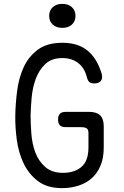

<svg xmlns="http://www.w3.org/2000/svg" viewBox="-20 -962 640 992"><path d="M437 -275Q437 -293 427.5 -299Q418 -305 399 -305H320Q299 -305 289.5 -314.5Q280 -324 280 -344Q280 -365 289.5 -374.5Q299 -384 320 -384H441Q479 -384 497.5 -366Q516 -348 516 -309V-200Q516 -146 499.5 -106.5Q483 -67 454.5 -41.5Q426 -16 386 -3Q346 10 300 10Q224 10 176.5 -26Q129 -62 102.5 -117Q76 -172 67 -238Q58 -304 59 -364Q60 -426 68.5 -492.5Q77 -559 102 -614Q127 -669 175 -705Q223 -741 302 -741Q344 -741 376.5 -730.5Q409 -720 433.5 -699.5Q458 -679 475.5 -650Q493 -621 505 -582Q512 -558 501.5 -544.5Q491 -531 467 -531Q451 -531 442.5 -537.5Q434 -544 429 -562Q417 -611 384 -636.5Q351 -662 302 -662Q246 -662 213.5 -630.5Q181 -599 164.5 -554Q148 -509 143.5 -457.5Q139 -406 138 -366Q138 -323 142 -271Q146 -219 162.5 -174.5Q179 -130 213.5 -99.5Q248 -69 306 -69Q365 -69 401 -100Q437 -131 437 -200ZM302 -818Q271 -818 252.5 -835Q234 -852 234 -880Q234 -908 252.5 -925Q271 -942 302 -942Q333 -942 351.5 -925Q370 -908 370 -880Q370 -852 351.5 -835Q333 -818 302 -818Z"/></svg>

Font: Maple Mono Light
Style: Regular
Weight: 300
Monospace: yes
Designer: subframe7536
Version: Version 7.000